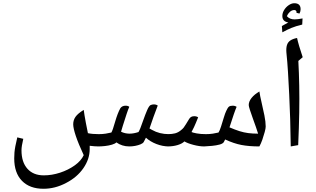

<svg xmlns="http://www.w3.org/2000/svg" viewBox="-20 -906 1953 1188"><path d="M249 262Q164 262 116 213Q68 164 68 74Q68 54 69.5 37Q71 20 75 -1.5Q79 -23 87 -56L124 -47Q113 -1 113 24Q113 97 149.5 138Q186 179 251 179Q301 179 351.5 162.5Q402 146 442 117.5Q482 89 498 54Q465 -17 449 -65Q433 -113 433 -137Q433 -163 447.5 -183.5Q462 -204 498 -226Q500 -213 503 -192.5Q506 -172 511.5 -144.5Q517 -117 524 -82Q538 -79 554.5 -77.5Q571 -76 591 -76Q614 -76 633.5 -79Q653 -82 669 -86Q677 -98 693 -155Q700 -179 708 -200Q716 -221 725 -237Q736 -252 757 -252Q772 -252 780 -245Q773 -230 763.5 -201Q754 -172 740 -128L729 -91Q741 -85 754.5 -82Q768 -79 782 -79Q807 -79 837 -89Q841 -95 848.5 -113Q856 -131 866 -161Q879 -198 890.5 -224.5Q902 -251 912 -256Q917 -258 922 -259Q927 -260 932 -260Q946 -260 956 -253Q941 -213 929 -180.5Q917 -148 905 -111L921 -102Q944 -89 970 -82.5Q996 -76 1025 -76Q1033 -76 1033 -68V-8Q1033 0 1025 0Q986 0 947.5 -15Q909 -30 883 -54L869 -27Q864 -19 849.5 -13Q835 -7 817 -3.5Q799 0 780 0Q735 0 700 -25Q693 -17 673 -11Q653 -5 630 -2.5Q607 0 589 0Q577 0 564.5 -1Q552 -2 535 -4V17Q535 78 496 134.5Q457 191 389 226Q355 244 320 253Q285 262 249 262Z M1243 0Q1214 0 1177.5 -9.5Q1141 -19 1121 -31Q1107 -17 1079 -8.5Q1051 0 1017 0Q1009 0 1009 -8V-68Q1009 -76 1017 -76Q1045 -76 1063.5 -81Q1082 -86 1098 -99Q1110 -108 1116.5 -116.5Q1123 -125 1130.5 -137.5Q1138 -150 1151 -171Q1156 -179 1163.5 -183Q1171 -187 1182 -187Q1196 -187 1206 -180Q1191 -142 1180.5 -119.5Q1170 -97 1165 -89Q1173 -85 1197.5 -80.5Q1222 -76 1254 -76Q1277 -76 1296.5 -79Q1316 -82 1332 -86Q1339 -96 1347.5 -122.5Q1356 -149 1364.5 -177.5Q1373 -206 1380 -220Q1389 -240 1396.5 -246Q1404 -252 1420 -252Q1434 -252 1444 -245Q1437 -229 1426 -197Q1415 -165 1400 -118Q1435 -103 1462 -94.5Q1489 -86 1516 -82.5Q1543 -79 1577 -79Q1573 -94 1563.5 -120Q1554 -146 1544 -174.5Q1534 -203 1526.5 -225.5Q1519 -248 1519 -256Q1519 -278 1536.5 -300Q1554 -322 1585 -340Q1589 -312 1598.5 -272Q1608 -232 1616 -192Q1624 -152 1624 -123Q1624 -112 1618 -89.5Q1612 -67 1603.5 -42.5Q1595 -18 1585 0Q1521 0 1474 -9Q1427 -18 1373 -43Q1370 -35 1365 -27Q1359 -17 1338.5 -11.5Q1318 -6 1292 -3.5Q1266 -1 1243 0Z M1779 0Q1778 -88 1775.5 -168Q1773 -248 1769.5 -321Q1766 -394 1762 -459Q1758 -524 1752 -582Q1750 -609 1755.5 -627Q1761 -645 1776.5 -655.5Q1792 -666 1818 -671Q1822 -652 1831.5 -619.5Q1841 -587 1853 -552L1826 -529Q1830 -455 1831.5 -377Q1833 -299 1831.5 -209Q1830 -119 1825 -8ZM1727 -706 1724 -745 1764 -767Q1727 -773 1727 -807Q1727 -826 1738 -844Q1749 -862 1766.5 -874Q1784 -886 1801 -886Q1840 -886 1840 -849Q1840 -835 1833 -822L1814 -827L1815 -831Q1815 -836 1811 -840Q1807 -844 1802 -844Q1786 -844 1773.5 -832.5Q1761 -821 1755 -806Q1772 -786 1803 -786Q1812 -786 1824 -787.5Q1836 -789 1852 -792L1850 -754Q1809 -744 1782.5 -733Q1756 -722 1727 -706Z"/></svg>

Font: Noto Naskh Arabic
Style: Regular
Weight: 400
Designer: Monotype Design Team, David Williams, Mohamad Dakak and Nizar Qandah
Foundry: Monotype Imaging Inc.
Version: Version 2.013